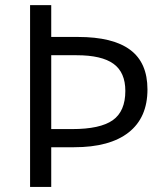

<svg xmlns="http://www.w3.org/2000/svg" viewBox="-20 -734 651 754"><path d="M559.1 -382.8Q559.1 -272 485.1 -213.9Q411.1 -155.8 271 -155.8H181.2V0H98.1V-713.9H181.2V-588.9H286.1Q423.3 -588.9 491.2 -538.3Q559.1 -487.8 559.1 -382.8ZM181.2 -227.1H263.2Q373.5 -227.1 422.9 -262Q472.2 -296.9 472.2 -377Q472.2 -449.7 425.8 -483.4Q379.4 -517.1 280.8 -517.1H181.2Z"/></svg>

Font: Zoram GWebM
Style: Regular
Weight: 400
Foundry: Ascender Corporation
Version: Version 1.000